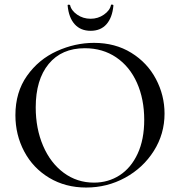

<svg xmlns="http://www.w3.org/2000/svg" viewBox="-20 -828 806 860"><path d="M49 -312Q49 -415 101 -488.5Q153 -562 234.5 -599Q316 -636 401 -636Q496 -636 568 -591.5Q640 -547 678.5 -474Q717 -401 717 -319Q717 -228 669 -152Q621 -76 540.5 -32Q460 12 366 12Q273 12 200.5 -31.5Q128 -75 88.5 -149.5Q49 -224 49 -312ZM626 -291Q626 -384 593.5 -457Q561 -530 500.5 -571Q440 -612 360 -612Q256 -612 198 -541.5Q140 -471 140 -347Q140 -252 173 -175Q206 -98 265.5 -54Q325 -10 401 -10Q465 -10 516 -43Q567 -76 596.5 -139.5Q626 -203 626 -291ZM283 -803Q282 -807 287.5 -807Q293 -807 294 -805Q299 -781 325.5 -762.5Q352 -744 386 -744Q419 -744 445.5 -762.5Q472 -781 477 -805Q477 -808 482.5 -807.5Q488 -807 488 -803Q483 -749 457 -719.5Q431 -690 386 -690Q341 -690 314.5 -719.5Q288 -749 283 -803Z"/></svg>

Font: Cormorant Infant Medium
Style: Regular
Weight: 500
Designer: Christian Thalmann (Catharsis Fonts)
Foundry: Catharsis Fonts
Version: Version 4.000